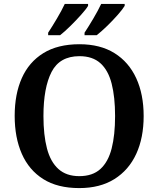

<svg xmlns="http://www.w3.org/2000/svg" viewBox="-20 -951 810 981"><path d="M385 10Q274 10 201 -36Q128 -82 91.5 -165Q55 -248 55 -359Q55 -470 91.5 -552Q128 -634 201.5 -679.5Q275 -725 386 -725Q492 -725 565 -679.5Q638 -634 676 -551.5Q714 -469 714 -358Q714 -247 676 -164.5Q638 -82 564.5 -36Q491 10 385 10ZM385 -51Q453 -51 493 -87.5Q533 -124 550.5 -192.5Q568 -261 568 -358Q568 -455 550.5 -523.5Q533 -592 493 -628Q453 -664 386 -664Q285 -664 243.5 -583.5Q202 -503 202 -358Q202 -261 220 -192.5Q238 -124 278.5 -87.5Q319 -51 385 -51ZM412 -784Q433 -816 457 -856.5Q481 -897 497 -931H617V-921Q607 -904 581.5 -875Q556 -846 526.5 -817.5Q497 -789 474 -771H412ZM226 -784Q247 -816 271 -856.5Q295 -897 311 -931H430V-921Q420 -904 394 -875Q368 -846 339 -817.5Q310 -789 287 -771H226Z"/></svg>

Font: Noto Serif Armenian SemiBold
Style: Regular
Weight: 600
Version: Version 2.007